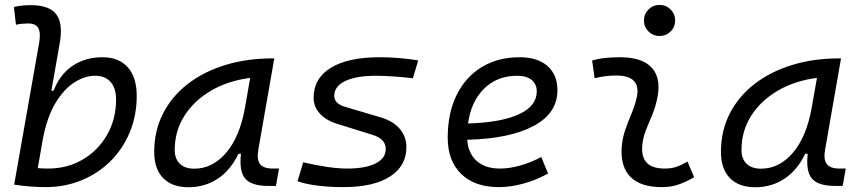

<svg xmlns="http://www.w3.org/2000/svg" viewBox="-20 -764 3556 794"><path d="M168 9.8Q135.3 9.8 103 7.1Q70.8 4.4 38.6 -0.5L142.1 -587.9Q148.9 -628.9 138.4 -647.9Q127.9 -667 96.2 -667Q84 -667 71.3 -665.8Q58.6 -664.6 45.9 -661.6L37.6 -734.9Q54.7 -739.3 72 -741Q89.4 -742.7 106.9 -742.7Q184.6 -742.7 213.1 -704.3Q241.7 -666 226.6 -583L192.4 -388.7H201.7Q226.6 -455.1 279.3 -491.2Q332 -527.3 404.3 -527.3Q471.2 -527.3 508.3 -485.8Q545.4 -444.3 545.4 -367.7Q545.4 -287.1 517.1 -218.3Q488.8 -149.4 437.5 -98.1Q386.2 -46.9 317.4 -18.6Q248.5 9.8 168 9.8ZM157.2 -189 136.2 -68.8Q156.2 -66.9 178.7 -66.9Q258.8 -66.9 322.5 -104.5Q386.2 -142.1 423.1 -206.8Q460 -271.5 460 -353Q460 -399.4 437.3 -425Q414.6 -450.7 373.5 -450.7Q331.1 -450.7 287.8 -423.3Q244.6 -396 209.7 -338.4Q174.8 -280.8 157.2 -189Z M759.3 10.3Q691.4 10.3 654.5 -27.8Q617.7 -65.9 617.7 -135.3Q617.7 -223.1 654.3 -294.7Q690.9 -366.2 756.8 -417Q822.8 -467.8 911.6 -495.1Q1000.5 -522.5 1105 -522.5H1114.3L1048.3 -145Q1041 -105.5 1054.9 -86.2Q1068.8 -66.9 1108.9 -66.9H1133.8L1121.1 4.9H1090.3Q1019.5 4.9 993.9 -25.6Q968.3 -56.2 976.6 -127.9H965.8Q934.6 -61.5 881.3 -25.6Q828.1 10.3 759.3 10.3ZM783.2 -66.4Q858.9 -66.4 915.3 -132.3Q971.7 -198.2 993.2 -319.3L1014.6 -441.9Q923.3 -430.2 853 -389.2Q782.7 -348.1 742.7 -285.2Q702.6 -222.2 702.6 -144Q702.6 -106.9 723.9 -86.7Q745.1 -66.4 783.2 -66.4Z M1400.4 9.8Q1341.3 9.8 1291.7 3.4Q1242.2 -2.9 1210.4 -14.6L1233.9 -92.8Q1286.1 -80.6 1333.3 -73.7Q1380.4 -66.9 1414.1 -66.9Q1491.2 -66.9 1533.2 -88.1Q1575.2 -109.4 1575.2 -147.9Q1575.2 -190.4 1518.6 -207L1372.6 -252.4Q1326.7 -267.1 1301.8 -295.2Q1276.9 -323.2 1276.9 -359.9Q1276.9 -439.9 1348.1 -483.6Q1419.4 -527.3 1549.3 -527.3Q1629.4 -527.3 1709.5 -514.2L1687.5 -440.4Q1644.5 -445.3 1604.7 -448Q1564.9 -450.7 1536.1 -450.7Q1453.1 -450.7 1407.7 -429Q1362.3 -407.2 1362.3 -367.7Q1362.3 -334.5 1408.7 -321.8L1555.2 -278.3Q1606 -263.2 1633.3 -231Q1660.6 -198.7 1660.6 -155.8Q1660.6 -77.1 1592.5 -33.7Q1524.4 9.8 1400.4 9.8Z M2047.4 -66.9Q2086.4 -66.9 2131.6 -79.6Q2176.8 -92.3 2218.3 -114.7L2246.6 -46.4Q2199.2 -20 2145.8 -5.1Q2092.3 9.8 2043 9.8Q1943.4 9.8 1887.5 -44.4Q1831.5 -98.6 1831.5 -194.8Q1831.5 -296.4 1868.2 -370.8Q1904.8 -445.3 1971.7 -486.3Q2038.6 -527.3 2128.9 -527.3Q2202.6 -527.3 2243.9 -491.2Q2285.2 -455.1 2285.2 -390.6Q2285.2 -295.9 2186.8 -243.2Q2088.4 -190.4 1912.1 -186Q1916 -129.9 1951.4 -98.4Q1986.8 -66.9 2047.4 -66.9ZM1915.5 -253.4Q2051.3 -257.3 2125.5 -291.3Q2199.7 -325.2 2199.7 -385.7Q2199.7 -416 2178.7 -433.3Q2157.7 -450.7 2118.7 -450.7Q2036.1 -450.7 1982.2 -397.7Q1928.2 -344.7 1915.5 -253.4Z M2823.2 -95.7 2850.6 -31.2Q2821.8 -14.2 2789.8 -2.2Q2757.8 9.8 2716.3 9.8Q2629.9 9.8 2587.9 -31.7Q2545.9 -73.2 2550.8 -153.3Q2553.2 -189.9 2564.9 -224.6Q2576.7 -259.3 2590.6 -292Q2604.5 -324.7 2611.8 -355Q2636.2 -451.7 2528.3 -451.7Q2481.9 -451.7 2439 -440.4L2428.7 -513.7Q2457.5 -522 2486.3 -524.7Q2515.1 -527.3 2543.9 -527.3Q2638.7 -527.3 2678 -481Q2717.3 -434.6 2695.3 -345.2Q2687 -310.5 2673.8 -280.5Q2660.6 -250.5 2649.4 -221.2Q2638.2 -191.9 2635.7 -157.7Q2629.9 -66.9 2729 -66.9Q2755.4 -66.9 2775.6 -73.5Q2795.9 -80.1 2823.2 -95.7ZM2707.5 -615.2Q2680.7 -615.2 2661.9 -633.8Q2643.1 -652.3 2643.1 -679.2Q2643.1 -706.1 2661.9 -724.9Q2680.7 -743.7 2707.5 -743.7Q2734.4 -743.7 2753.2 -724.9Q2772 -706.1 2772 -679.2Q2772 -652.3 2753.2 -633.8Q2734.4 -615.2 2707.5 -615.2Z M3103 10.3Q3035.2 10.3 2998.3 -27.8Q2961.4 -65.9 2961.4 -135.3Q2961.4 -223.1 2998 -294.7Q3034.7 -366.2 3100.6 -417Q3166.5 -467.8 3255.4 -495.1Q3344.2 -522.5 3448.7 -522.5H3458L3392.1 -145Q3384.8 -105.5 3398.7 -86.2Q3412.6 -66.9 3452.6 -66.9H3477.5L3464.8 4.9H3434.1Q3363.3 4.9 3337.6 -25.6Q3312 -56.2 3320.3 -127.9H3309.6Q3278.3 -61.5 3225.1 -25.6Q3171.9 10.3 3103 10.3ZM3127 -66.4Q3202.6 -66.4 3259 -132.3Q3315.4 -198.2 3336.9 -319.3L3358.4 -441.9Q3267.1 -430.2 3196.8 -389.2Q3126.5 -348.1 3086.4 -285.2Q3046.4 -222.2 3046.4 -144Q3046.4 -106.9 3067.6 -86.7Q3088.9 -66.4 3127 -66.4Z"/></svg>

Font: Cascadia Code NF SemiLight
Style: Italic
Weight: 350
Italic angle: -10°
Monospace: yes
Designer: Aaron Bell
Foundry: Saja Typeworks
Version: Version 2404.023; ttfautohint (v1.8.4)